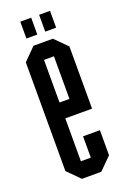

<svg xmlns="http://www.w3.org/2000/svg" viewBox="-128 -684 477 728"><g transform="rotate(-20 110.0 -320.0)"><path d="M55 -572V-640H99V-572ZM131 -572V-640H175V-572ZM71 0 22 -49V-488L71 -537H149L198 -488V-237H90V-64H130V-150H198V-49L149 0ZM130 -473H90V-301H130Z"/></g></svg>

Font: Commune Nuit Debout
Style: Regular
Weight: 400
Designer: Sébastien Marchal
Foundry: Sébastien Marchal
Version: Version 1.003;PS 1.3;hotconv 1.0.88;makeotf.lib2.5.647800